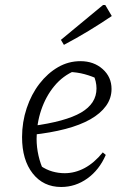

<svg xmlns="http://www.w3.org/2000/svg" viewBox="-20 -738 498 766"><path d="M224 8Q153 8 110.5 -46Q68 -100 68 -191Q68 -251 86.5 -306.5Q105 -362 137.5 -404Q170 -446 211.5 -470Q253 -494 301 -494Q354 -494 389.5 -462.5Q425 -431 425 -383Q425 -346 403 -315.5Q381 -285 340.5 -262Q300 -239 241 -223.5Q182 -208 107 -200V-235Q242 -253 303.5 -289Q365 -325 365 -385Q365 -413 352 -441L374 -421Q347 -434 317.5 -442Q288 -450 255 -451L279 -456Q231 -436 197 -395Q163 -354 144.5 -299.5Q126 -245 126 -184Q126 -151 133.5 -117.5Q141 -84 156 -53L141 -77Q164 -61 188.5 -54Q213 -47 238 -47Q279 -47 317.5 -67.5Q356 -88 390 -130L402 -120Q376 -60 328.5 -26Q281 8 224 8ZM235 -559 223 -579 391 -718H400L426 -674Q380 -643 333 -614.5Q286 -586 235 -559Z"/></svg>

Font: Piazzolla 8pt ExtraLight
Style: Italic
Weight: 250
Italic angle: -11.3°
Designer: Juan Pablo del Peral
Foundry: Huerta Tipografica
Version: Version 2.001